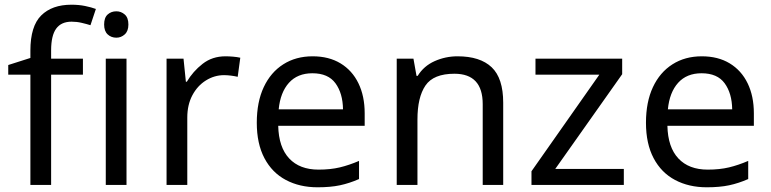

<svg xmlns="http://www.w3.org/2000/svg" viewBox="-20 -785 3271 815"><path d="M332 -468H197V0H109V-468H15V-509L109 -539V-570Q109 -674 155 -719.5Q201 -765 283 -765Q315 -765 341.5 -759.5Q368 -754 387 -747L364 -678Q348 -683 327 -688Q306 -693 284 -693Q240 -693 218.5 -663.5Q197 -634 197 -571V-536H332Z M474 -737Q494 -737 509.5 -723.5Q525 -710 525 -681Q525 -653 509.5 -639Q494 -625 474 -625Q452 -625 437 -639Q422 -653 422 -681Q422 -710 437 -723.5Q452 -737 474 -737ZM517 -536V0H429V-536Z M937 -546Q952 -546 969.5 -544.5Q987 -543 1000 -540L989 -459Q976 -462 960.5 -464Q945 -466 931 -466Q890 -466 854 -443.5Q818 -421 796.5 -380.5Q775 -340 775 -286V0H687V-536H759L769 -438H773Q799 -482 840 -514Q881 -546 937 -546Z M1307 -546Q1376 -546 1425.5 -516Q1475 -486 1501.5 -431.5Q1528 -377 1528 -304V-251H1161Q1163 -160 1207.5 -112.5Q1252 -65 1332 -65Q1383 -65 1422.5 -74.5Q1462 -84 1504 -102V-25Q1463 -7 1423 1.5Q1383 10 1328 10Q1252 10 1193.5 -21Q1135 -52 1102.5 -113.5Q1070 -175 1070 -264Q1070 -352 1099.5 -415Q1129 -478 1182.5 -512Q1236 -546 1307 -546ZM1306 -474Q1243 -474 1206.5 -433.5Q1170 -393 1163 -321H1436Q1435 -389 1404 -431.5Q1373 -474 1306 -474Z M1922 -546Q2018 -546 2067 -499.5Q2116 -453 2116 -349V0H2029V-343Q2029 -472 1909 -472Q1820 -472 1786 -422Q1752 -372 1752 -278V0H1664V-536H1735L1748 -463H1753Q1779 -505 1825 -525.5Q1871 -546 1922 -546Z M2628 0H2236V-58L2524 -468H2253V-536H2621V-470L2337 -68H2628Z M2959 -546Q3028 -546 3077.5 -516Q3127 -486 3153.5 -431.5Q3180 -377 3180 -304V-251H2813Q2815 -160 2859.5 -112.5Q2904 -65 2984 -65Q3035 -65 3074.5 -74.5Q3114 -84 3156 -102V-25Q3115 -7 3075 1.5Q3035 10 2980 10Q2904 10 2845.5 -21Q2787 -52 2754.5 -113.5Q2722 -175 2722 -264Q2722 -352 2751.5 -415Q2781 -478 2834.5 -512Q2888 -546 2959 -546ZM2958 -474Q2895 -474 2858.5 -433.5Q2822 -393 2815 -321H3088Q3087 -389 3056 -431.5Q3025 -474 2958 -474Z"/></svg>

Font: Noto Sans Anatolian Hieroglyphs
Style: Regular
Weight: 400
Designer: Monotype Design Team
Foundry: Monotype Imaging Inc.
Version: Version 2.001; ttfautohint (v1.8.4.7-5d5b)